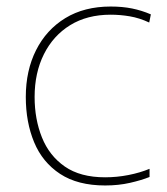

<svg xmlns="http://www.w3.org/2000/svg" viewBox="-20 -558 512 588"><path d="M302 10Q218 10 164 -25.5Q110 -61 84.5 -122.5Q59 -184 59 -261Q59 -342 90.5 -404.5Q122 -467 180 -502.5Q238 -538 319 -538Q355 -538 384.5 -532Q414 -526 442 -514L437 -489Q407 -503 377.5 -508Q348 -513 319 -513Q247 -513 195 -481Q143 -449 114.5 -392Q86 -335 86 -261Q86 -193 108.5 -137Q131 -81 178.5 -48Q226 -15 302 -15Q338 -15 373.5 -22Q409 -29 438 -41V-16Q413 -6 378 2Q343 10 302 10Z"/></svg>

Font: Noto Sans Bengali Thin
Style: Regular
Weight: 100
Designer: Jelle Bosma - Monotype Design Team
Foundry: Monotype Imaging Inc.
Version: Version 2.003; ttfautohint (v1.8.4.7-5d5b)